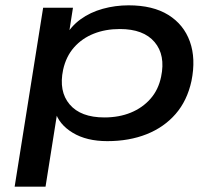

<svg xmlns="http://www.w3.org/2000/svg" viewBox="-20 -521 807 721"><path d="M35 180 142 -492H254L237 -383H225Q246 -422 282.5 -448.5Q319 -475 366 -488Q413 -501 463 -501Q554 -501 612 -465Q670 -429 693 -365Q716 -301 699 -217Q683 -143 639.5 -93Q596 -43 530.5 -17Q465 9 383 9Q305 9 253 -22.5Q201 -54 187 -103L196 -104L151 180ZM372 -80Q427 -80 471 -98Q515 -116 545 -150Q575 -184 585 -233Q602 -314 560.5 -363Q519 -412 430 -412Q376 -412 332 -394.5Q288 -377 258 -343Q228 -309 217 -259Q200 -178 241.5 -129Q283 -80 372 -80Z"/></svg>

Font: Nunito Sans 10pt Expanded SemiBold
Style: Italic
Weight: 600
Width: 7
Italic angle: -9°
Designer: Vernon Adams
Foundry: Vernon Adams
Version: Version 3.101;gftools[0.9.27]